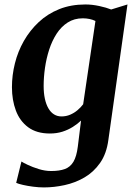

<svg xmlns="http://www.w3.org/2000/svg" viewBox="-20 -588 609 860"><path d="M465.5 38Q457.5 100 428.5 141.5Q399.5 183 358 207Q316.5 231 269.2 241.2Q222 251.5 176.5 251.5Q153.5 251.5 128.5 248.2Q103.5 245 82.8 240.2Q62 235.5 52.5 231L76 135.5Q83.5 140.5 104.5 150.5Q125.5 160.5 153.5 169.2Q181.5 178 209.5 178Q246 178 270.2 169.2Q294.5 160.5 308.8 136.8Q323 113 328.5 69L343 -48Q327.5 -33 306.5 -19.8Q285.5 -6.5 259.8 1.8Q234 10 203.5 10Q144 10 106.2 -18Q68.5 -46 51 -93Q33.5 -140 33.5 -197.5Q33.5 -251 46.8 -304.2Q60 -357.5 87 -404.8Q114 -452 153.5 -489Q193 -526 245.2 -547Q297.5 -568 362.5 -568Q392.5 -568 424.8 -561Q457 -554 478 -545.5L551 -568ZM407.5 -494Q395.5 -500 380.8 -503Q366 -506 351 -506Q312.5 -506 283.2 -487.2Q254 -468.5 233.5 -436.8Q213 -405 200.2 -365.5Q187.5 -326 181.5 -284Q175.5 -242 175.5 -203.5Q175.5 -171 181 -145.8Q186.5 -120.5 196.8 -102.8Q207 -85 221.8 -75.8Q236.5 -66.5 255.5 -66.5Q276 -66.5 294.2 -74.2Q312.5 -82 327.2 -94.5Q342 -107 352.5 -121Z"/></svg>

Font: Merriweather Light 18pt
Style: Bold Italic
Weight: 700
Italic angle: -7.8°
Version: Version 2.101